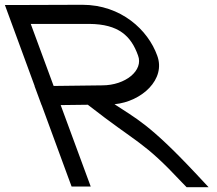

<svg xmlns="http://www.w3.org/2000/svg" viewBox="-212 -760 907 803"><path d="M266.9 -324.1C356 -264.5 410.7 -243.2 604.4 -37L660.5 23H568.5L549.1 3C384.6 -172.6 367.5 -156.1 155.3 -321.9L41.8 -320.5L152.6 -20L167.4 20H87.4L72.6 -20L-37.6 -320H-38L-67.5 -400H-67C-103.6 -499.7 -140.2 -599.3 -176.8 -699L-191.5 -739H-151.5L132.1 -740C295.1 -740 407.2 -634 445.3 -528C483 -428.4 380.6 -335 266.9 -324.1ZM12.3 -400.5 215.4 -403C313.4 -403 389.1 -466 365.3 -528C336 -610 284 -659 161.6 -660H-83.4Z"/></svg>

Font: Nordica Plus
Style: NordicaClassicLightOpObl
Weight: 300
Version: Version 1.01